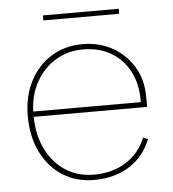

<svg xmlns="http://www.w3.org/2000/svg" viewBox="-48 -673 651 724"><g transform="rotate(-5 277.0 -310.5)"><path d="M141 -628H428V-609H141ZM280 7Q212 7 160.5 -26Q109 -59 80 -118Q51 -177 51 -255Q51 -329 80.5 -386Q110 -443 161.5 -475Q213 -507 280 -507Q344 -507 394 -478.5Q444 -450 473 -401.5Q502 -353 502 -291Q502 -284 502.5 -273Q503 -262 502 -250H73Q74 -180 100.5 -126.5Q127 -73 173.5 -43Q220 -13 280 -13Q350 -13 401.5 -45Q453 -77 477 -136L495 -129Q470 -64 413.5 -28.5Q357 7 280 7ZM480 -270Q482 -334 457.5 -383Q433 -432 387.5 -459.5Q342 -487 280 -487Q222 -487 176 -459Q130 -431 102.5 -382Q75 -333 73 -270Z"/></g></svg>

Font: Albert Sans Thin
Style: Regular
Weight: 250
Designer: Andreas Rasmussen
Foundry: a.Foundry
Version: Version 1.025